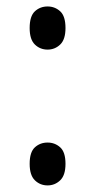

<svg xmlns="http://www.w3.org/2000/svg" viewBox="-20 -557 293 591"><path d="M71.3 -470.7Q71.3 -507.3 87.4 -522.2Q103.5 -537.1 126.5 -537.1Q148.9 -537.1 165.3 -522.2Q181.6 -507.3 181.6 -470.7Q181.6 -435.5 165.3 -419.9Q148.9 -404.3 126.5 -404.3Q103.5 -404.3 87.4 -419.9Q71.3 -435.5 71.3 -470.7ZM71.3 -52.7Q71.3 -88.9 87.4 -103.5Q103.5 -118.2 126.5 -118.2Q148.9 -118.2 165.3 -103.5Q181.6 -88.9 181.6 -52.7Q181.6 -17.6 165.3 -2Q148.9 13.7 126.5 13.7Q103.5 13.7 87.4 -2Q71.3 -17.6 71.3 -52.7Z"/></svg>

Font: Lunasima
Style: Regular
Weight: 400
Designer: The DocRepair Project, Monotype Design Team
Foundry: Google
Version: Version 2.009